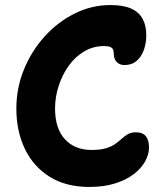

<svg xmlns="http://www.w3.org/2000/svg" viewBox="-20 -731 654 761"><path d="M334.8 10Q241.2 10 176.7 -30.4Q112.2 -70.8 78.5 -141.1Q44.8 -211.4 44.8 -301Q44.8 -382 74.9 -455.6Q105 -529.2 157.1 -586.7Q209.2 -644.2 276.3 -677.6Q343.4 -711 417.6 -711Q469 -711 500.1 -696.9Q531.2 -682.8 545.5 -656Q559.8 -629.2 559.8 -591.8Q559.8 -560.6 550.4 -533.6Q541 -506.6 521.8 -489.9Q502.6 -473.2 474 -473.2Q459.8 -473.2 450.1 -479.3Q440.4 -485.4 435.7 -495.7Q431 -506 431 -518Q431 -528 428.1 -534.6Q425.2 -541.2 417.1 -544.8Q409 -548.4 392.4 -548.4Q349.4 -548.4 313.6 -527.2Q277.8 -506 252.3 -470.3Q226.8 -434.6 212.5 -390.6Q198.2 -346.6 198.2 -300.8Q198.2 -221.6 237.3 -179.1Q276.4 -136.6 343.4 -136.6Q378.2 -136.6 401 -143.7Q423.8 -150.8 438.1 -161.4Q452.4 -172 463.7 -182.2Q475 -192.4 487.4 -199.5Q499.8 -206.6 518.2 -206.6Q546.4 -206.6 558.5 -190.6Q570.6 -174.6 570.6 -146.8Q570.6 -119.2 555.2 -91.3Q539.8 -63.4 509.5 -40.4Q479.2 -17.4 435.2 -3.7Q391.2 10 334.8 10Z"/></svg>

Font: Shantell Sans Light
Style: Regular
Weight: 300
Designer: Stephen Nixon, Anya Danilova, Shantell Martin
Foundry: Arrow Type
Version: Version 1.011;[c5ecc13dd]